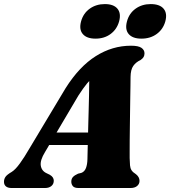

<svg xmlns="http://www.w3.org/2000/svg" viewBox="-51 -944 854 964"><path d="M175 -180.5Q149.5 -139 153.8 -112.2Q158 -85.5 183.5 -74L199 -66.5Q210 -60 214.5 -52.5Q219 -45 219 -37Q219 -20 207 -10Q195 0 175 0H7.5Q-11.5 0 -21.2 -8.2Q-31 -16.5 -31 -31Q-31 -45 -23.5 -56Q-16 -67 8 -81Q26.5 -92.5 49.2 -124Q72 -155.5 95 -195.5L278.5 -501.5Q347 -610 430 -662.2Q513 -714.5 606.5 -714.5Q644 -714.5 659.2 -703.8Q674.5 -693 674.5 -676.5Q674.5 -665.5 670 -657.8Q665.5 -650 654.5 -642.5Q631.5 -632 618.2 -613.2Q605 -594.5 604.5 -558Q604.5 -540.5 604 -512.8Q603.5 -485 603 -451Q602.5 -417 602 -380Q601.5 -343 601 -307Q600.5 -271 600.2 -239.5Q600 -208 600 -184.8Q600 -161.5 600 -150.5Q600.5 -128 601.8 -113.8Q603 -99.5 609.5 -89.2Q616 -79 632 -69Q649.5 -55 649.5 -36Q649.5 -20.5 637.5 -10.2Q625.5 0 604 0H343.5Q322.5 0 314.8 -9.5Q307 -19 307 -32Q307 -46.5 315.5 -55.5Q324 -64.5 341 -72L357.5 -76Q373.5 -82 380.5 -100.2Q387.5 -118.5 388 -145.5Q388.5 -163 389 -189.8Q389.5 -216.5 390.5 -249.2Q391.5 -282 392.2 -318.2Q393 -354.5 394.2 -392Q395.5 -429.5 396 -464.8Q396.5 -500 397 -530.8Q397.5 -561.5 397.5 -585L443 -573Q430.5 -567 416.8 -556.2Q403 -545.5 385.2 -524Q367.5 -502.5 342.5 -464ZM151.5 -216 162 -278.5H447L441.5 -216ZM428.5 -750Q384.5 -750 364.8 -773Q345 -796 356 -836.5Q367 -877 399.2 -900.2Q431.5 -923.5 475.5 -923.5Q519.5 -923.5 538.8 -900.2Q558 -877 547 -836.5Q536 -797 504.5 -773.5Q473 -750 428.5 -750ZM659 -750Q615 -750 595.2 -773Q575.5 -796 586.5 -836.5Q597 -876.5 629.2 -900Q661.5 -923.5 705.5 -923.5Q751 -923.5 770.5 -900.2Q790 -877 779 -836.5Q768 -797 736 -773.5Q704 -750 659 -750Z"/></svg>

Font: Fraunces Black
Style: Italic
Weight: 900
Italic angle: -16°
Version: Version 1.000;[b76b70a41]